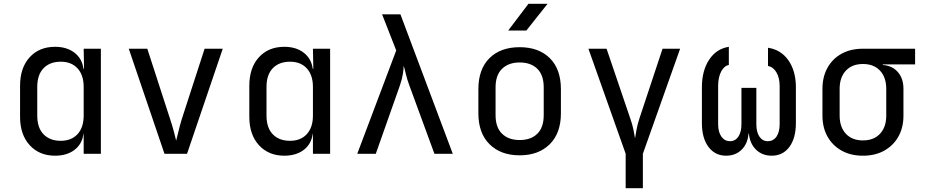

<svg xmlns="http://www.w3.org/2000/svg" viewBox="-20 -805 4840 1005"><path d="M268 10Q186 10 135.5 -45Q85 -100 85 -194V-355Q85 -450 135 -505Q185 -560 268 -560Q330 -560 370 -529Q410 -498 417 -445H420L418 -550H508V0H418V-105H417Q410 -51 370 -20.5Q330 10 268 10ZM298 -68Q354 -68 386 -103Q418 -138 418 -200V-350Q418 -412 386 -447Q354 -482 298 -482Q241 -482 208 -448Q175 -414 175 -350V-200Q175 -136 208 -102Q241 -68 298 -68Z M841 0 654 -550H751L871 -180Q882 -147 890 -116.5Q898 -86 902 -69Q907 -86 914 -116.5Q921 -147 931 -180L1051 -550H1146L959 0Z M1468 10Q1386 10 1335.5 -45Q1285 -100 1285 -194V-355Q1285 -450 1335 -505Q1385 -560 1468 -560Q1530 -560 1570 -529Q1610 -498 1617 -445H1620L1618 -550H1708V0H1618V-105H1617Q1610 -51 1570 -20.5Q1530 10 1468 10ZM1498 -68Q1554 -68 1586 -103Q1618 -138 1618 -200V-350Q1618 -412 1586 -447Q1554 -482 1498 -482Q1441 -482 1408 -448Q1375 -414 1375 -350V-200Q1375 -136 1408 -102Q1441 -68 1498 -68Z M1850 0 2054 -541 1980 -730H2076L2350 0H2254L2123 -357Q2110 -392 2104 -419Q2098 -446 2093 -461Q2093 -446 2089 -419Q2085 -392 2073 -357L1947 0Z M2700 8Q2601 8 2542.5 -50Q2484 -108 2484 -212V-338Q2484 -443 2542 -500.5Q2600 -558 2700 -558Q2800 -558 2858 -500.5Q2916 -443 2916 -338V-212Q2916 -108 2857.5 -50Q2799 8 2700 8ZM2700 -72Q2759 -72 2792.5 -105Q2826 -138 2826 -202V-348Q2826 -412 2792.5 -445Q2759 -478 2700 -478Q2642 -478 2608 -445Q2574 -412 2574 -348V-202Q2574 -138 2608 -105Q2642 -72 2700 -72ZM2640 -645 2746 -785H2846L2735 -645Z M3255 180V0L3060 -550H3155L3279 -185Q3291 -151 3296 -124.5Q3301 -98 3304 -81Q3307 -98 3311.5 -124.5Q3316 -151 3327 -185L3448 -550H3540L3345 0V180Z M3781 10Q3723 10 3688.5 -36Q3654 -82 3654 -161V-348Q3654 -435 3692 -492.5Q3730 -550 3795 -560V-465Q3770 -460 3754.5 -430Q3739 -400 3739 -354V-155Q3739 -114 3756 -90Q3773 -66 3801 -66Q3829 -66 3845 -90Q3861 -114 3861 -155V-345H3939V-155Q3939 -114 3955 -90Q3971 -66 3999 -66Q4028 -66 4044.5 -90Q4061 -114 4061 -155V-354Q4061 -397 4044.5 -425.5Q4028 -454 4000 -460V-555Q4068 -545 4107 -489Q4146 -433 4146 -348V-161Q4146 -82 4112 -36Q4078 10 4019 10Q3970 10 3937.5 -21.5Q3905 -53 3900 -106H3898Q3894 -53 3862 -21.5Q3830 10 3781 10Z M4497 10Q4433 10 4385.5 -16.5Q4338 -43 4311.5 -90Q4285 -137 4285 -200V-340Q4285 -403 4311.5 -450.5Q4338 -498 4385.5 -524Q4433 -550 4497 -550H4770V-468H4601V-465Q4651 -461 4680 -427.5Q4709 -394 4709 -340V-200Q4709 -137 4682.5 -90Q4656 -43 4608.5 -16.5Q4561 10 4497 10ZM4497 -70Q4554 -70 4586.5 -105Q4619 -140 4619 -200V-340Q4619 -400 4586.5 -435Q4554 -470 4497 -470Q4440 -470 4407.5 -435Q4375 -400 4375 -340V-200Q4375 -140 4407.5 -105Q4440 -70 4497 -70Z"/></svg>

Font: JetBrainsMonoNL NFM
Style: Regular
Weight: 400
Monospace: yes
Designer: Philipp Nurullin, Konstantin Bulenkov
Foundry: JetBrains
Version: Version 2.304; ttfautohint (v1.8.4.7-5d5b);Nerd Fonts 3.3.0